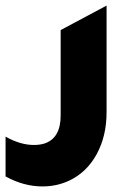

<svg xmlns="http://www.w3.org/2000/svg" viewBox="-80 -475 493 690"><path d="M303 -72Q303 14 267.5 79Q232 144 169 174Q124 195 73 195Q5 195 -60 159V16Q-7 46 42 46Q62 46 79 41Q138 22 138 -60V-367L303 -455Z"/></svg>

Font: Tajawal Black
Style: Regular
Weight: 900
Designer: Boutros Fonts
Foundry: Created by Boutros International 2017
Version: Version 1.700